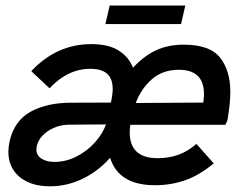

<svg xmlns="http://www.w3.org/2000/svg" viewBox="-20 -653 867 683"><path d="M355 -567.4 370.1 -633.3H639.2L624 -567.4ZM9.8 -112.8Q9.8 -130.9 14.2 -150.4Q30.8 -223.6 88.9 -255.6Q147 -287.6 232.4 -287.6L374.5 -288.1Q380.9 -317.4 380.9 -335.9Q380.9 -372.6 361.3 -390.4Q341.8 -408.2 301.3 -408.2Q221.2 -408.2 156.2 -338.9L91.3 -399.9Q181.6 -496.1 304.7 -496.1Q365.7 -496.1 401.9 -473.4Q438 -450.7 453.1 -412.1Q492.2 -454.1 534.9 -474.1Q577.6 -494.1 633.8 -494.1Q726.6 -494.1 762.9 -448Q799.3 -401.9 799.3 -326.7Q799.3 -287.1 790 -230.5Q789.1 -225.1 787.8 -221.7Q786.6 -218.3 781.7 -209H443.4Q441.4 -190.4 441.4 -182.6Q441.4 -90.3 540.5 -90.3Q580.6 -90.3 614.3 -102.3Q647.9 -114.3 678.7 -141.1L740.2 -71.8Q689.9 -29.8 639.2 -12Q588.4 5.9 531.7 5.9Q401.9 5.9 371.6 -91.8Q329.6 -43.9 273.9 -17.1Q218.3 9.8 157.2 9.8Q112.3 9.8 79.1 -5.4Q45.9 -20.5 27.8 -48.1Q9.8 -75.7 9.8 -112.8ZM703.1 -288.1Q705.6 -306.2 705.6 -318.4Q705.6 -404.8 616.2 -404.8Q558.6 -404.8 520.3 -371.1Q481.9 -337.4 462.9 -286.6ZM356.9 -210.4 227.1 -209.5Q198.2 -209.5 172.9 -198.7Q147.5 -188 130.9 -170.2Q114.3 -152.3 110.4 -131.3Q109.4 -124.5 109.4 -121.1Q109.4 -100.1 127.7 -88.6Q146 -77.1 173.3 -77.1Q215.3 -77.1 253.4 -96.9Q291.5 -116.7 318.6 -147.5Q345.7 -178.2 356.9 -210.4Z"/></svg>

Font: Acari Sans SemiBold
Style: Italic
Weight: 600
Italic angle: -13°
Designer: Alfredo Marco Pradil and Stefan Peev
Foundry: Hanken Design Co.
Version: Version 1.045;January 11, 2019;FontCreator 11.5.0.2425 64-bi